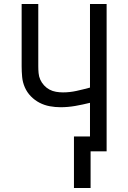

<svg xmlns="http://www.w3.org/2000/svg" viewBox="-20 -755 640 958"><path d="M349 183V-74H429V-242Q393 -233 356 -226.5Q319 -220 282 -220Q255 -220 228 -225Q201 -230 177 -242.5Q153 -255 134 -274.5Q115 -294 104 -319Q93 -344 90.5 -371Q88 -398 88 -425V-735H171V-425Q171 -408 172.5 -390.5Q174 -373 181 -357.5Q188 -342 200 -329Q212 -316 227 -308Q242 -300 259.5 -297Q277 -294 294 -294Q328 -294 362 -301.5Q396 -309 429 -318V-735H512V0H432V183Z"/></svg>

Font: Iosevka Aile
Style: Regular
Weight: 400
Designer: Belleve Invis
Foundry: Belleve Invis
Version: Version 28.0.1; ttfautohint (v1.8.4)